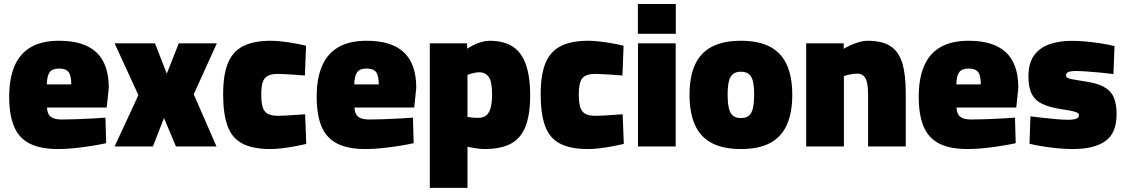

<svg xmlns="http://www.w3.org/2000/svg" viewBox="-20 -714 5488 936"><path d="M263.1 12.6Q177 12.6 124.5 -14.2Q72 -41 48.4 -97.6Q24.8 -154.1 24.8 -243Q24.8 -331.4 50.9 -392.3Q77 -453.1 130.7 -484.2Q184.4 -515.3 268.5 -515.3Q389.6 -515.3 449.9 -458.8Q510.3 -402.3 510.3 -286L500.3 -189.7H209.1Q210.1 -159.1 226.7 -145.3Q243.3 -131.4 281.3 -131.4Q313.5 -131.4 352.7 -132.9Q391.9 -134.4 429.7 -136.4Q467.5 -138.4 494 -140.4L497.6 -16Q471.4 -10 431.5 -3.5Q391.7 3 347.4 7.8Q303.1 12.6 263.1 12.6ZM208.1 -302.7H327.4Q327.4 -346 314 -363Q300.6 -379.9 268.5 -379.9Q234.9 -379.9 222 -361.8Q209.1 -343.7 208.1 -302.7Z M538.7 0 654.7 -250.4 538.7 -502.8H735.4L793.2 -355L851.6 -502.8H1037.1L924.5 -254.4L1035.5 0H837.7L779.4 -138.6L725.4 0Z M1299.1 12.6Q1211.8 12.6 1161.1 -14.4Q1110.4 -41.3 1089.1 -100.3Q1067.8 -159.3 1067.8 -253.9Q1067.8 -350.1 1091.5 -407.1Q1115.3 -464.2 1166.7 -489.8Q1218.1 -515.3 1300.4 -515.3Q1325.3 -515.3 1356.8 -511.5Q1388.3 -507.8 1419.1 -502.2Q1450 -496.7 1472 -491.1L1466.4 -345.8Q1446.6 -347.8 1421.6 -349.3Q1396.5 -350.8 1373.3 -352.3Q1350.1 -353.8 1336.1 -353.8Q1303 -353.8 1285.2 -344.2Q1267.3 -334.6 1260.5 -312.6Q1253.6 -290.6 1253.6 -253.9Q1253.6 -214.5 1260.7 -191.6Q1267.7 -168.7 1285.6 -159.1Q1303.5 -149.5 1336.5 -149.5Q1350.5 -149.5 1373.5 -150.7Q1396.5 -151.9 1422.1 -153.9Q1447.7 -155.9 1467.5 -156.9L1473.1 -12.3Q1451.8 -7.2 1421 -1.4Q1390.2 4.4 1358.2 8.5Q1326.1 12.6 1299.1 12.6Z M1762.1 12.6Q1676 12.6 1623.5 -14.2Q1571 -41 1547.4 -97.6Q1523.8 -154.1 1523.8 -243Q1523.8 -331.4 1549.9 -392.3Q1576 -453.1 1629.7 -484.2Q1683.4 -515.3 1767.5 -515.3Q1888.6 -515.3 1948.9 -458.8Q2009.3 -402.3 2009.3 -286L1999.3 -189.7H1708.1Q1709.1 -159.1 1725.7 -145.3Q1742.3 -131.4 1780.3 -131.4Q1812.5 -131.4 1851.7 -132.9Q1890.9 -134.4 1928.7 -136.4Q1966.5 -138.4 1993 -140.4L1996.6 -16Q1970.4 -10 1930.5 -3.5Q1890.7 3 1846.4 7.8Q1802.1 12.6 1762.1 12.6ZM1707.1 -302.7H1826.4Q1826.4 -346 1813 -363Q1799.6 -379.9 1767.5 -379.9Q1733.9 -379.9 1721 -361.8Q1708.1 -343.7 1707.1 -302.7Z M2075.2 201.7V-502.8H2256.9L2258 -476.3Q2270.3 -485.3 2288.4 -494.3Q2306.4 -503.3 2327.2 -509.3Q2347.9 -515.3 2367 -515.3Q2472.1 -515.3 2518.3 -449.7Q2564.6 -384 2564.6 -250.7Q2564.6 -155.2 2541.8 -97.2Q2519 -39.2 2470.1 -13.3Q2421.2 12.6 2341.4 12.6Q2323.1 12.6 2299.1 8.7Q2275.1 4.9 2259 1.8V201.7ZM2309.3 -139.4Q2337.7 -139.4 2352.5 -153.2Q2367.3 -167.1 2373 -192.9Q2378.8 -218.7 2378.8 -255.1Q2378.8 -316.7 2362.5 -339.2Q2346.1 -361.6 2315.6 -361.6Q2307.2 -361.6 2296.5 -359.7Q2285.8 -357.8 2276 -354.9Q2266.2 -352.1 2259 -348.8V-143.7Q2268 -142.3 2282.5 -140.8Q2297.1 -139.4 2309.3 -139.4Z M2847.1 12.6Q2759.8 12.6 2709.1 -14.4Q2658.4 -41.3 2637.1 -100.3Q2615.8 -159.3 2615.8 -253.9Q2615.8 -350.1 2639.5 -407.1Q2663.3 -464.2 2714.7 -489.8Q2766.1 -515.3 2848.4 -515.3Q2873.3 -515.3 2904.8 -511.5Q2936.3 -507.8 2967.1 -502.2Q2998 -496.7 3020 -491.1L3014.4 -345.8Q2994.6 -347.8 2969.6 -349.3Q2944.5 -350.8 2921.3 -352.3Q2898.1 -353.8 2884.1 -353.8Q2851 -353.8 2833.2 -344.2Q2815.3 -334.6 2808.5 -312.6Q2801.6 -290.6 2801.6 -253.9Q2801.6 -214.5 2808.7 -191.6Q2815.7 -168.7 2833.6 -159.1Q2851.5 -149.5 2884.5 -149.5Q2898.5 -149.5 2921.5 -150.7Q2944.5 -151.9 2970.1 -153.9Q2995.7 -155.9 3015.5 -156.9L3021.1 -12.3Q2999.8 -7.2 2969 -1.4Q2938.2 4.4 2906.2 8.5Q2874.1 12.6 2847.1 12.6Z M3090.2 0V-502.8H3274V0ZM3089.6 -549.1V-694.5H3274.5V-549.1Z M3591.9 12.6Q3505.4 12.6 3449.9 -16.8Q3394.3 -46.1 3367.9 -105.1Q3341.4 -164 3341.4 -252.1Q3341.4 -339.6 3367.9 -398.1Q3394.3 -456.5 3449.9 -485.9Q3505.4 -515.3 3591.9 -515.3Q3678.9 -515.3 3734.1 -485.9Q3789.4 -456.5 3815.8 -398.1Q3842.3 -339.6 3842.3 -252.1Q3842.3 -164 3815.8 -105.1Q3789.4 -46.1 3734.1 -16.8Q3678.9 12.6 3591.9 12.6ZM3591.9 -138.5Q3617.2 -138.5 3631.1 -150.3Q3645 -162 3650.7 -187.5Q3656.5 -213 3656.5 -252.1Q3656.5 -292.3 3650.7 -316.7Q3645 -341.2 3631.1 -352.7Q3617.2 -364.3 3591.9 -364.3Q3567 -364.3 3552.9 -352.7Q3538.7 -341.2 3533 -316.5Q3527.2 -291.7 3527.2 -252.1Q3527.2 -213 3533 -187.5Q3538.7 -162 3552.9 -150.3Q3567 -138.5 3591.9 -138.5Z M3910.2 0V-502.8H4093V-475.9Q4107.4 -484.9 4127.3 -493.9Q4147.2 -502.9 4169.1 -509.1Q4190.9 -515.3 4209.7 -515.3Q4280.8 -515.3 4321.3 -488.8Q4361.8 -462.2 4378.7 -406.2Q4395.6 -350.2 4395.6 -261V0H4211.9V-251Q4211.9 -285.1 4207.4 -308.1Q4203 -331.1 4191.4 -343Q4179.8 -354.9 4158.4 -354.9Q4147 -354.9 4134.7 -353Q4122.5 -351.2 4111.8 -348.5Q4101.2 -345.9 4094 -343V0Z M4697.1 12.6Q4611 12.6 4558.5 -14.2Q4506 -41 4482.4 -97.6Q4458.8 -154.1 4458.8 -243Q4458.8 -331.4 4484.9 -392.3Q4511 -453.1 4564.7 -484.2Q4618.4 -515.3 4702.5 -515.3Q4823.6 -515.3 4883.9 -458.8Q4944.3 -402.3 4944.3 -286L4934.3 -189.7H4643.1Q4644.1 -159.1 4660.7 -145.3Q4677.3 -131.4 4715.3 -131.4Q4747.5 -131.4 4786.7 -132.9Q4825.9 -134.4 4863.7 -136.4Q4901.5 -138.4 4928 -140.4L4931.6 -16Q4905.4 -10 4865.5 -3.5Q4825.7 3 4781.4 7.8Q4737.1 12.6 4697.1 12.6ZM4642.1 -302.7H4761.4Q4761.4 -346 4748 -363Q4734.6 -379.9 4702.5 -379.9Q4668.9 -379.9 4656 -361.8Q4643.1 -343.7 4642.1 -302.7Z M5210.7 12.6Q5170.5 12.6 5129.9 8.3Q5089.4 4 5055.2 -1.8Q5021 -7.6 4998.8 -13.1L5003.4 -146.7Q5030.4 -143.7 5064.4 -139.7Q5098.5 -135.7 5131.4 -132.9Q5164.3 -130.1 5185 -130.1Q5206 -130.1 5217.9 -132.7Q5229.9 -135.3 5235 -140.2Q5240 -145.1 5240 -152.5Q5240 -159.1 5233.8 -163.3Q5227.6 -167.5 5209.2 -172Q5190.8 -176.5 5153.6 -181.8Q5098.5 -190.3 5062.9 -206.7Q5027.3 -223 5010.4 -255Q4993.6 -286.9 4993.6 -340.3Q4993.6 -406.6 5021.5 -444.5Q5049.4 -482.4 5097 -498.6Q5144.6 -514.9 5203.7 -514.9Q5241.8 -514.9 5281.2 -510.9Q5320.7 -506.9 5355.6 -501.1Q5390.6 -495.3 5413.2 -489.3L5407.9 -352.9Q5381.9 -356.3 5346.9 -359.8Q5311.9 -363.3 5279.4 -365.5Q5246.9 -367.8 5225.9 -367.8Q5206.9 -367.8 5196 -365.2Q5185.2 -362.6 5181.1 -358Q5176.9 -353.4 5176.9 -345.5Q5176.9 -339.4 5183.2 -335.2Q5189.5 -331 5208 -327.4Q5226.4 -323.9 5262.5 -318.2Q5322.1 -310.4 5357.5 -292.6Q5392.8 -274.8 5408.1 -242.6Q5423.4 -210.4 5423.4 -157.2Q5423.4 -64.8 5368.5 -26.1Q5313.6 12.6 5210.7 12.6Z"/></svg>

Font: TitilliumWeb ExtraLight
Style: Regular
Weight: 400
Designer: Mohamed Gaber, Accademia di Belle Arti di Urbino and others
Foundry: Kief Type Foundry, Accademia di Belle Arti di Urbino and others
Version: Version 3.000; ttfautohint (v1.8.2)